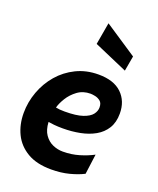

<svg xmlns="http://www.w3.org/2000/svg" viewBox="-143 -847 774 943"><g transform="rotate(20 244.0 -375.5)"><path d="M239 10Q163 10 114 -19Q65 -48 41.5 -96.5Q18 -145 18 -205Q18 -262 38 -316.5Q58 -371 95 -414Q132 -457 184 -482.5Q236 -508 300 -508Q380 -508 421.5 -468Q463 -428 463 -363Q463 -317 443.5 -285.5Q424 -254 390.5 -235Q357 -216 314 -207.5Q271 -199 224 -199Q199 -199 178.5 -201Q158 -203 148 -205Q150 -164 167.5 -139Q185 -114 210.5 -103Q236 -92 263 -92Q308 -92 348 -104Q388 -116 420 -133L406 -28Q375 -12 332.5 -1Q290 10 239 10ZM204 -280Q265 -280 298.5 -291.5Q332 -303 345.5 -320.5Q359 -338 359 -357Q359 -380 346.5 -390Q334 -400 319 -403Q304 -406 295 -406Q256 -406 227.5 -385Q199 -364 181.5 -335.5Q164 -307 158 -284Q167 -282 178.5 -281Q190 -280 204 -280ZM414 -570 239 -646 259 -761 428 -649Z"/></g></svg>

Font: Cabin VF Beta
Style: Italic
Weight: 400
Italic angle: -7°
Designer: Pablo Impallari
Foundry: Pablo Impallari. http://www.impallari.com Igino Marini. http://www.ikern.com
Version: Version 2.300